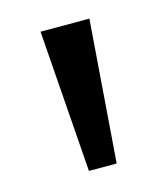

<svg xmlns="http://www.w3.org/2000/svg" viewBox="-64 -711 392 448"><g transform="rotate(-15 131.5 -486.5)"><path d="M98 -315 73 -658H191L165 -315Z"/></g></svg>

Font: Ysabeau Office
Style: Bold
Weight: 700
Designer: Christian Thalmann (Catharsis Fonts)
Version: Version 2.001;gftools[0.9.30]; featfreeze: tnum,lnum,ss02